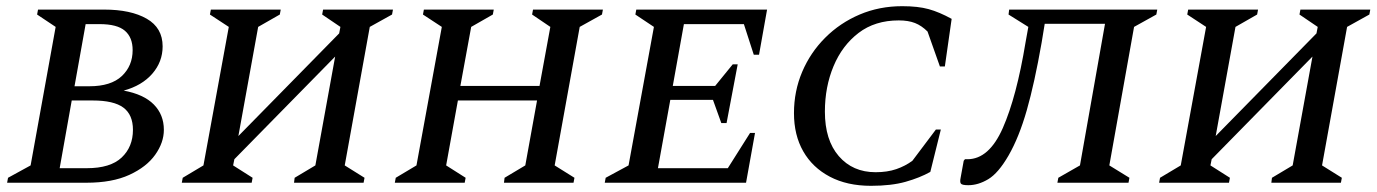

<svg xmlns="http://www.w3.org/2000/svg" viewBox="-20 -591 4455 621"><path d="M3 0 6 -16 79 -56 160 -504 100 -544 103 -560H317Q403 -560 454.5 -530.5Q506 -501 506 -441Q506 -391 472.5 -352.5Q439 -314 380 -298Q445 -286 477.5 -253Q510 -220 510 -171Q510 -130 482 -90.5Q454 -51 398.5 -25.5Q343 0 260 0ZM302 -513H257L221 -312H269Q339 -312 374 -345Q409 -378 409 -429Q409 -470 384 -491.5Q359 -513 302 -513ZM280 -266H212L173 -47H261Q337 -47 373.5 -81.5Q410 -116 410 -171Q410 -220 379 -243Q348 -266 280 -266Z M568 0 571 -16 638 -56 720 -504 659 -544 662 -560H888L885 -544L815 -504L751 -151L1077 -483L1081 -504L1022 -544L1025 -560H1251L1248 -544L1176 -504L1095 -56L1159 -16L1156 0H931L933 -16L1000 -56L1064 -408L738 -76L734 -56L797 -16L794 0Z M1257 0 1260 -16 1327 -56 1409 -504 1348 -544 1351 -560H1577L1574 -544L1504 -504L1469 -313H1725L1760 -504L1701 -544L1704 -560H1930L1927 -544L1855 -504L1774 -56L1838 -16L1835 0H1610L1612 -16L1679 -56L1717 -266H1461L1423 -56L1486 -16L1483 0Z M1936 0 1939 -16 2013 -56 2095 -504 2035 -544 2038 -560H2461L2435 -414H2418L2386 -513H2192L2156 -313H2293L2350 -383H2366L2330 -193H2313L2286 -268H2148L2108 -47H2334L2406 -161H2422L2393 0Z M2797 10Q2720 10 2664 -19.5Q2608 -49 2578 -101.5Q2548 -154 2548 -225Q2548 -296 2574.5 -358.5Q2601 -421 2649 -469Q2697 -517 2760.5 -544Q2824 -571 2898 -571Q2949 -571 2983.5 -561.5Q3018 -552 3058 -530L3036 -376H3020L2980 -489Q2961 -508 2939.5 -516.5Q2918 -525 2887 -525Q2810 -525 2757 -484.5Q2704 -444 2676 -377Q2648 -310 2648 -230Q2648 -138 2693 -86Q2738 -34 2812 -34Q2850 -34 2879 -44Q2908 -54 2931 -71L3007 -172H3023L2989 -35Q2955 -16 2909 -3Q2863 10 2797 10Z M3400 0 3403 -16 3473 -56 3554 -514H3359L3349 -453Q3326 -322 3301 -234.5Q3276 -147 3242 -88Q3209 -31 3176.5 -11.5Q3144 8 3112 8Q3092 8 3088 3Q3084 -2 3087 -16L3097 -71L3101 -76H3109Q3179 -76 3223.5 -177Q3268 -278 3297 -454L3306 -504L3242 -544L3244 -560H3723L3720 -544L3648 -504L3568 -56L3633 -16L3630 0Z M3729 0 3732 -16 3799 -56 3881 -504 3820 -544 3823 -560H4049L4046 -544L3976 -504L3912 -151L4238 -483L4242 -504L4183 -544L4186 -560H4412L4409 -544L4337 -504L4256 -56L4320 -16L4317 0H4092L4094 -16L4161 -56L4225 -408L3899 -76L3895 -56L3958 -16L3955 0Z"/></svg>

Font: Spectral SC Medium
Style: Italic
Weight: 500
Italic angle: -10°
Designer: Jean-Baptiste Levee
Foundry: Production Type
Version: Version 2.001